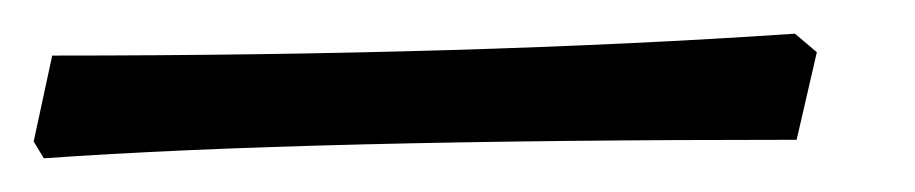

<svg xmlns="http://www.w3.org/2000/svg" viewBox="-55 17 543 114"><path d="M-29 111 -35 101 -24 50Q226 50 417 37L430 48L418 100Q125 100 -29 111Z"/></svg>

Font: Albura Medium
Style: Italic
Weight: 462
Italic angle: -7°
Designer: Mercedes Jáuregui
Foundry: Omnibus-Type Team
Version: Version 1.000